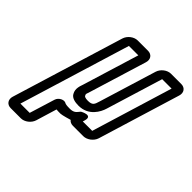

<svg xmlns="http://www.w3.org/2000/svg" viewBox="-207 -636 951 951"><g transform="rotate(45 268.5 -160.0)"><path d="M221 -24C198 -24 190 -26 187 -28C172 -38 143 -25 136 -2L95 131H30L208 -451H274L183 -154C180 -143 166 -115 182 -88C192 -70 216 -65 241 -65C311 -65 341 -123 350 -154L441 -451H507L377 -25H311L314 -35C329 -85 272 -54 271 -53C268 -51 266 -47 264 -45C254 -32 244 -24 221 -24ZM426 -22 558 -454C566 -480 551 -501 525 -501H453C427 -501 400 -480 392 -454L300 -154C292 -127 288 -115 256 -115C237 -115 231 -120 230 -122C223 -133 227 -133 233 -154L325 -454C333 -480 318 -501 292 -501H220C194 -501 167 -480 159 -454L-21 134C-29 160 -14 181 12 181H83C109 181 136 160 144 134L177 25C184 26 195 26 206 26C217 26 263 12 263 12C269 20 279 25 292 25H364C390 25 418 4 426 -22Z"/></g></svg>

Font: DIN Rundschrift
Style: BreitKontKu
Weight: 400
Width: 7
Version: Version 1.027